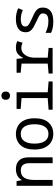

<svg xmlns="http://www.w3.org/2000/svg" viewBox="1001 -1804 812 2855"><g transform="rotate(-90 1407.5 -376.0)"><path d="M73 0V-536H143L155 -460H160Q183 -504 225.5 -525Q268 -546 323 -546Q402 -546 449 -500Q496 -454 496 -355V0H409V-343Q409 -409 383 -441Q357 -473 301 -473Q226 -473 193 -421.5Q160 -370 160 -276V0Z M846 10Q777 10 724.5 -21.5Q672 -53 642 -115Q612 -177 612 -270Q612 -407 676 -476.5Q740 -546 843 -546Q911 -546 964 -515Q1017 -484 1047 -422Q1077 -360 1077 -267Q1077 -130 1012.5 -60Q948 10 846 10ZM845 -62Q916 -62 952 -116.5Q988 -171 988 -269Q988 -367 951.5 -420.5Q915 -474 844 -474Q773 -474 736.5 -420.5Q700 -367 700 -269Q700 -171 736.5 -116.5Q773 -62 845 -62Z M1413 -633Q1387 -633 1369.5 -649Q1352 -665 1352 -697Q1352 -730 1369.5 -746Q1387 -762 1413 -762Q1438 -762 1456 -746Q1474 -730 1474 -697Q1474 -665 1456 -649Q1438 -633 1413 -633ZM1204 0V-60L1377 -73V-462L1216 -475V-536H1464V-73L1624 -60V0Z M1742 0V-60L1890 -73V-462L1754 -475V-536H1960L1971 -439H1975Q2000 -490 2035 -518Q2070 -546 2125 -546Q2153 -546 2177.5 -541Q2202 -536 2224 -526L2200 -446Q2165 -465 2121 -465Q2078 -465 2046 -438.5Q2014 -412 1996 -367.5Q1978 -323 1978 -268V-73L2123 -60V0Z M2514 10Q2412 10 2347 -24V-105Q2381 -89 2423 -76Q2465 -63 2519 -63Q2584 -63 2610 -84Q2636 -105 2636 -143Q2636 -164 2626.5 -177.5Q2617 -191 2590.5 -205.5Q2564 -220 2513 -243Q2465 -265 2429.5 -285.5Q2394 -306 2375 -333.5Q2356 -361 2356 -404Q2356 -474 2408.5 -510Q2461 -546 2554 -546Q2597 -546 2634.5 -538Q2672 -530 2713 -512L2686 -443Q2647 -460 2615.5 -466.5Q2584 -473 2553 -473Q2441 -473 2441 -406Q2441 -384 2453.5 -369.5Q2466 -355 2494 -340Q2522 -325 2568 -304Q2617 -283 2651.5 -263.5Q2686 -244 2704.5 -217Q2723 -190 2723 -145Q2723 -69 2670 -29.5Q2617 10 2514 10Z"/></g></svg>

Font: Noto Sans Mono SemiCondensed
Style: Regular
Weight: 400
Width: 4
Designer: Monotype Design Team
Foundry: Monotype Imaging Inc.
Version: Version 2.014